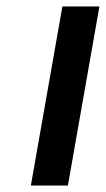

<svg xmlns="http://www.w3.org/2000/svg" viewBox="-20 -571 326 591"><path d="M286 -551 189 0H75L172 -551Z"/></svg>

Font: Fz Poppins Med
Style: Italic
Weight: 500
Italic angle: -10°
Designer: Ninad Kale (Devanagari), Jonny Pinhorn (Latin)
Foundry: Indian Type Foundry
Version: Vit hóa bi Vntype.Com & FontZin.Com